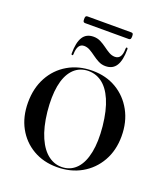

<svg xmlns="http://www.w3.org/2000/svg" viewBox="-126 -750 737 849"><g transform="rotate(20 242.5 -326.0)"><path d="M244 -444.5Q307.5 -444.5 356.5 -415.5Q405.5 -386.5 434 -334.8Q462.5 -283 462.5 -215.5Q462.5 -149 433.5 -98Q404.5 -47 354.2 -18.5Q304 10 239 10Q176 10 127 -18.5Q78 -47 50.2 -97.8Q22.5 -148.5 22.5 -215.5Q22.5 -283 50.5 -334.5Q78.5 -386 128.5 -415.2Q178.5 -444.5 244 -444.5ZM267 2Q304.5 -1 329.8 -28.8Q355 -56.5 365.2 -107.2Q375.5 -158 368.5 -229Q361 -301.5 340.5 -348.8Q320 -396 288.8 -418Q257.5 -440 218 -437Q179 -433.5 153.8 -405Q128.5 -376.5 119.2 -326Q110 -275.5 117 -205.5Q124.5 -135.5 145.5 -88Q166.5 -40.5 197.8 -17.8Q229 5 267 2ZM288.5 -483Q270.5 -483 255.2 -491Q240 -499 226.2 -509.2Q212.5 -519.5 199 -527.2Q185.5 -535 171 -535Q155 -535 147 -522.2Q139 -509.5 138.5 -485Q138.5 -478.5 134.5 -478.5Q130 -478.5 130 -485Q130 -536 146 -561.8Q162 -587.5 196.5 -587.5Q214.5 -587.5 229.8 -579.8Q245 -572 258.8 -561.8Q272.5 -551.5 286 -543.8Q299.5 -536 314 -536Q330.5 -536 338.5 -548.8Q346.5 -561.5 346.5 -586Q346.5 -592.5 350.5 -592.5Q355 -592.5 355 -586Q355 -535 339 -509Q323 -483 288.5 -483ZM129.5 -646.5Q129.5 -656 131.8 -659.2Q134 -662.5 140 -662.5H345Q351 -662.5 353.2 -659.8Q355.5 -657 355.5 -647Q355.5 -638 353.2 -634.5Q351 -631 345 -631H140Q134 -631 131.8 -634.2Q129.5 -637.5 129.5 -646.5Z"/></g></svg>

Font: Fraunces 120pt
Style: Regular
Weight: 400
Version: Version 1.000;[b76b70a41]